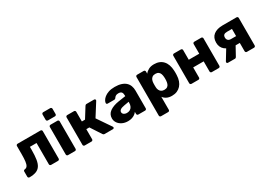

<svg xmlns="http://www.w3.org/2000/svg" viewBox="8 -1695 3964 2846"><g transform="rotate(-30 1990.0 -272.5)"><path d="M50.5 0Q39.9 0 32.4 -7.4Q25 -14.9 25 -25.5V-113.4Q25 -135 49.4 -138.1Q78.2 -141.2 93.3 -165Q108.4 -188.7 114.2 -235.7Q120 -282.7 120 -353.8V-494.9Q120 -505.5 127.3 -512.8Q134.5 -520 145.1 -520H537.4Q548 -520 555.2 -512.8Q562.5 -505.5 562.5 -494.9V-25.1Q562.5 -14.5 555.2 -7.2Q548 0 537.4 0H419.1Q408.5 0 401.3 -7.2Q394 -14.5 394 -25.1V-388.9H280.4V-335.5Q280.4 -240.4 270 -175.4Q259.6 -110.4 233.7 -72.1Q207.9 -33.9 163.2 -16.9Q118.5 0 50.5 0Z M708.6 0Q698 0 690.8 -7.2Q683.5 -14.5 683.5 -25.1V-494.9Q683.5 -505.5 690.8 -512.8Q698 -520 708.6 -520H826.9Q837.5 -520 844.7 -512.8Q852 -505.5 852 -494.9V-25.1Q852 -14.5 844.7 -7.2Q837.5 0 826.9 0ZM707.6 -594.5Q697 -594.5 689.8 -601.8Q682.5 -609 682.5 -619.6V-709.5Q682.5 -720.1 689.8 -727.6Q697 -735 707.6 -735H827.5Q838.1 -735 845.6 -727.6Q853 -720.1 853 -709.5V-619.6Q853 -609 845.6 -601.8Q838.1 -594.5 827.5 -594.5Z M994.6 0Q984 0 976.8 -7.2Q969.5 -14.5 969.5 -25.1V-494.9Q969.5 -505.5 976.8 -512.8Q984 -520 994.6 -520H1110.4Q1121 -520 1128.2 -512.8Q1135.5 -505.5 1135.5 -494.9V-329.4H1189.4L1298.3 -503.8Q1301.4 -509.3 1308 -514.6Q1314.6 -520 1326.1 -520H1453.6Q1463.2 -520 1469.7 -514.3Q1476.1 -508.6 1476.1 -499.8Q1476.1 -496.5 1474.6 -492.6Q1473.1 -488.6 1471.1 -485.9L1333.6 -268.3L1493.9 -33.2Q1498.2 -27.2 1498.2 -20.2Q1498.2 -11.4 1492 -5.7Q1485.7 0 1476.1 0H1335.1Q1324.3 0 1317.6 -4.4Q1311 -8.9 1306 -15.9L1187.4 -197.5H1135.5V-25.1Q1135.5 -14.5 1128.2 -7.2Q1121 0 1110.4 0Z M1731.8 10Q1678.1 10 1635.4 -10.6Q1592.8 -31.2 1568.1 -66.3Q1543.4 -101.4 1543.4 -145.2Q1543.4 -216.4 1601.2 -257.7Q1659 -299 1754.5 -314.1L1880 -333V-346.8Q1880 -382.9 1865 -401.8Q1850 -420.8 1810.2 -420.8Q1782 -420.8 1764.7 -409.6Q1747.4 -398.5 1736.6 -379.9Q1727.9 -367.4 1712 -367.4H1599.8Q1589 -367.4 1583.1 -373.6Q1577.1 -379.8 1577.8 -389.4Q1578.4 -406.5 1591.7 -430.3Q1605 -454.1 1632.9 -476.8Q1660.9 -499.5 1704.9 -514.8Q1749 -530 1811.5 -530Q1876.1 -530 1922.1 -514.9Q1968.1 -499.9 1996.8 -473.1Q2025.5 -446.4 2039.2 -409.4Q2052.9 -372.5 2052.9 -329.4V-25.1Q2052.9 -14.5 2045.6 -7.2Q2038.4 0 2027.7 0H1912Q1901.4 0 1894.1 -7.2Q1886.9 -14.5 1886.9 -25.1V-60.3Q1873.6 -41 1851.9 -25.2Q1830.3 -9.4 1800.4 0.3Q1770.6 10 1731.8 10ZM1778.6 -104.2Q1808.4 -104.2 1831.7 -116.7Q1855 -129.2 1868.4 -155.7Q1881.9 -182.2 1881.9 -222.1V-235.5L1796.6 -220.6Q1749.6 -212.8 1728.2 -196.4Q1706.9 -180 1706.9 -157.7Q1706.9 -141 1716.8 -129.1Q1726.7 -117.1 1743.1 -110.7Q1759.5 -104.2 1778.6 -104.2Z M2191 190Q2180.4 190 2173.1 182.8Q2165.9 175.5 2165.9 164.9V-494.9Q2165.9 -505.5 2173.1 -512.8Q2180.4 -520 2191 -520H2303.6Q2314.2 -520 2321.5 -512.8Q2328.7 -505.5 2328.7 -494.9V-458.5Q2352.5 -489.4 2390.5 -509.7Q2428.5 -530 2484.2 -530Q2533.9 -530 2572 -514.5Q2610.1 -499 2637.3 -469.1Q2664.5 -439.1 2679.6 -395.9Q2694.7 -352.6 2697 -296.7Q2698 -277.4 2698 -260Q2698 -242.6 2697 -222.6Q2695.4 -169.3 2680.2 -126.3Q2665.1 -83.4 2637.9 -53.1Q2610.7 -22.9 2572.3 -6.4Q2533.9 10 2484.2 10Q2434.7 10 2398.3 -7.4Q2361.9 -24.8 2338.1 -57.1V164.9Q2338.1 175.5 2330.9 182.8Q2323.6 190 2313 190ZM2430.1 -123.6Q2464.1 -123.6 2483.1 -137.7Q2502.1 -151.9 2510.6 -175.7Q2519 -199.6 2521 -228.9Q2523.3 -260 2521 -291.1Q2519 -320.4 2510.6 -344.3Q2502.1 -368.1 2483.1 -382.3Q2464.1 -396.4 2430.1 -396.4Q2397.5 -396.4 2377.5 -381.9Q2357.5 -367.4 2348.5 -344.1Q2339.5 -320.8 2338.1 -294.1Q2337.1 -274.8 2337.1 -256.7Q2337.1 -238.6 2338.1 -218.6Q2339.1 -193.6 2349.1 -172.1Q2359.1 -150.6 2379 -137.1Q2398.9 -123.6 2430.1 -123.6Z M2821.6 0Q2811 0 2803.8 -7.2Q2796.5 -14.5 2796.5 -25.1V-494.9Q2796.5 -505.5 2803.8 -512.8Q2811 -520 2821.6 -520H2939.9Q2950.5 -520 2957.7 -512.8Q2965 -505.5 2965 -494.9V-329.4H3144.5V-494.9Q3144.5 -505.5 3151.8 -512.8Q3159 -520 3169.6 -520H3287.9Q3298.5 -520 3305.7 -512.8Q3313 -505.5 3313 -494.9V-25.1Q3313 -14.5 3305.7 -7.2Q3298.5 0 3287.9 0H3169.6Q3159 0 3151.8 -7.2Q3144.5 -14.5 3144.5 -25.1V-198.3H2965V-25.1Q2965 -14.5 2957.7 -7.2Q2950.5 0 2939.9 0Z M3770 0Q3759.4 0 3752.1 -7.2Q3744.9 -14.5 3744.9 -25.1V-167.1H3661.2V-172.1Q3554.7 -172.1 3498.7 -218.6Q3442.8 -265.1 3442.8 -345.4Q3442.8 -430.9 3499.1 -475.4Q3555.5 -520 3655.5 -520H3892Q3902.6 -520 3909.9 -512.8Q3917.1 -505.5 3917.1 -494.9V-25.1Q3917.1 -14.5 3909.9 -7.2Q3902.6 0 3892 0ZM3446.6 0Q3437.4 0 3431.4 -6Q3425.4 -12 3425.4 -20Q3425.4 -22.8 3426.6 -26.5Q3427.8 -30.3 3430.3 -34.4L3537 -209.8L3683.2 -184.8L3589.7 -15Q3586.4 -8.8 3580.1 -4.4Q3573.9 0 3565.9 0ZM3660.9 -282H3748V-405.1H3664.6Q3628.1 -405.1 3610.6 -391.3Q3593.1 -377.4 3593.1 -345.4Q3593.1 -317.1 3609.7 -299.6Q3626.2 -282 3660.9 -282Z"/></g></svg>

Font: Rubik Light
Style: Regular
Weight: 300
Designer: Hubert and Fischer
Foundry: Hubert and Fischer
Version: Version 2.300;gftools[0.9.30]